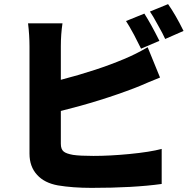

<svg xmlns="http://www.w3.org/2000/svg" viewBox="-20 -872 910 931"><path d="M424 39Q333 39 261 27Q195 15 160 -24Q123 -64 123 -127V-387V-647Q123 -701 116 -759H283Q275 -706 275 -647V-485Q455 -532 582 -586Q638 -609 696 -643L756 -496Q739 -489 702 -474Q654 -453 635 -446Q469 -382 275 -334V-175Q275 -148 289 -137Q301 -127 334 -121Q368 -116 433 -116Q512 -116 606 -125Q709 -135 764 -150V20Q628 39 424 39ZM664 -636Q642 -680 630 -703Q604 -751 591 -770L680 -806Q712 -756 753 -674ZM781 -683Q770 -708 746 -750Q720 -798 707 -816L795 -852Q831 -801 870 -722Z"/></svg>

Font: GenSekiGothic TW H
Style: Regular
Weight: 900
Version: Version 1.501;PS 1;hotconv 16.6.51;makeotf.lib2.5.65220